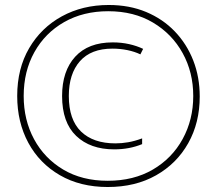

<svg xmlns="http://www.w3.org/2000/svg" viewBox="-20 -742 870 770"><path d="M412 8Q302 8 220 -39.5Q138 -87 93.5 -169.5Q49 -252 49 -357Q49 -467 97 -549Q145 -631 228 -676.5Q311 -722 416 -722Q499 -722 566 -694Q633 -666 681 -616Q729 -566 755 -499.5Q781 -433 781 -355Q781 -250 735 -168Q689 -86 606 -39Q523 8 412 8ZM412 -17Q516 -17 593 -62Q670 -107 712.5 -184.5Q755 -262 755 -357Q755 -452 712.5 -529Q670 -606 593.5 -651.5Q517 -697 414 -697Q314 -697 237.5 -653.5Q161 -610 118 -533Q75 -456 75 -357Q75 -261 116.5 -184Q158 -107 233.5 -62Q309 -17 412 -17ZM438 -143Q342 -143 285.5 -197Q229 -251 229 -357Q229 -457 281.5 -514.5Q334 -572 432 -572Q467 -572 498 -565Q529 -558 554 -546L543 -524Q520 -535 491 -541Q462 -547 431 -547Q345 -547 300.5 -496.5Q256 -446 256 -357Q256 -262 305 -214.5Q354 -167 443 -167Q468 -167 494 -171.5Q520 -176 550 -187V-164Q499 -143 438 -143Z"/></svg>

Font: Noto Sans Hebrew ExtraCondensed Thin
Style: Regular
Weight: 100
Width: 2
Designer: Monotype Design Team
Foundry: Monotype Imaging Inc.
Version: Version 2.004; ttfautohint (v1.8.4.7-5d5b)